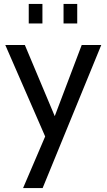

<svg xmlns="http://www.w3.org/2000/svg" viewBox="-20 -720 545 982"><path d="M498 -490 198 242H98L211 -22L7 -490H107L260 -126L398 -490ZM375 -600H305V-700H375ZM197 -600H127V-700H197Z"/></svg>

Font: Cabin
Style: Regular
Weight: 400
Designer: Pablo Impallari
Foundry: Pablo Impallari
Version: Version 1.007